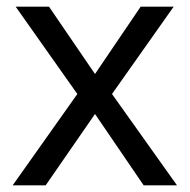

<svg xmlns="http://www.w3.org/2000/svg" viewBox="-20 -556 569 576"><path d="M212 -274 27 -536H127L265 -334L402 -536H501L316 -274L511 0H411L265 -214L117 0H18Z"/></svg>

Font: Noto Sans Multani
Style: Regular
Weight: 400
Designer: Monotype Design Team
Foundry: Monotype Imaging Inc.
Version: Version 2.002; ttfautohint (v1.8.4.7-5d5b)